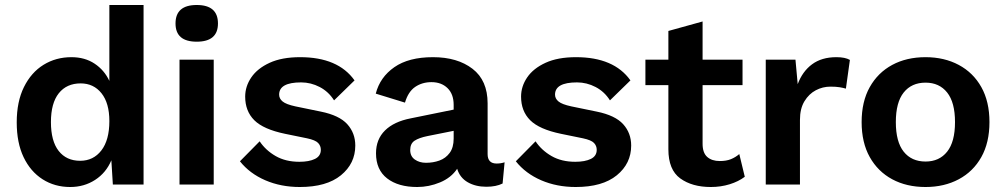

<svg xmlns="http://www.w3.org/2000/svg" viewBox="-20 -739 4026 769"><path d="M261 10Q199 10 150.5 -21Q102 -52 74.5 -109.5Q47 -167 47 -249Q47 -332 76 -390.5Q105 -449 154.5 -479.5Q204 -510 266 -510Q320 -510 359 -484Q398 -458 418 -415V-719H555V0H432L426 -97Q405 -47 361 -18.5Q317 10 261 10ZM301 -95Q354 -95 386 -136.5Q418 -178 418 -254Q418 -326 386.5 -365.5Q355 -405 303 -405Q247 -405 215.5 -365.5Q184 -326 184 -250Q184 -174 215 -134.5Q246 -95 301 -95Z M768 -572Q683 -572 683 -645Q683 -719 768 -719Q853 -719 853 -645Q853 -572 768 -572ZM836 -500V0H699V-500Z M1181 10Q1105 10 1042.5 -17Q980 -44 941 -93L1020 -173Q1044 -137 1084 -114Q1124 -91 1179 -91Q1218 -91 1241.5 -102.5Q1265 -114 1265 -139Q1265 -155 1254 -166.5Q1243 -178 1210 -185L1122 -203Q1035 -221 998.5 -257.5Q962 -294 962 -352Q962 -393 986.5 -429Q1011 -465 1060 -487.5Q1109 -510 1182 -510Q1334 -510 1400 -417L1318 -337Q1296 -372 1260.5 -390.5Q1225 -409 1186 -409Q1098 -409 1098 -360Q1098 -344 1112 -332.5Q1126 -321 1163 -313L1265 -292Q1339 -277 1371 -241.5Q1403 -206 1403 -156Q1403 -84 1345.5 -37Q1288 10 1181 10Z M1797 -319Q1797 -362 1772.5 -386Q1748 -410 1708 -410Q1671 -410 1643 -391Q1615 -372 1602 -328L1485 -364Q1502 -430 1559.5 -470Q1617 -510 1714 -510Q1812 -510 1872.5 -463.5Q1933 -417 1933 -325V-122Q1933 -84 1969 -84Q1986 -84 2001 -89L1993 -4Q1967 9 1928 9Q1885 9 1853.5 -9Q1822 -27 1811 -63Q1787 -27 1742.5 -8.5Q1698 10 1651 10Q1575 10 1530.5 -24.5Q1486 -59 1486 -125Q1486 -181 1522 -216.5Q1558 -252 1625 -265L1797 -300ZM1623 -138Q1623 -113 1641.5 -100Q1660 -87 1686 -87Q1715 -87 1740 -96Q1765 -105 1781 -126.5Q1797 -148 1797 -184V-215L1692 -194Q1658 -187 1640.5 -175.5Q1623 -164 1623 -138Z M2286 10Q2210 10 2147.5 -17Q2085 -44 2046 -93L2125 -173Q2149 -137 2189 -114Q2229 -91 2284 -91Q2323 -91 2346.5 -102.5Q2370 -114 2370 -139Q2370 -155 2359 -166.5Q2348 -178 2315 -185L2227 -203Q2140 -221 2103.5 -257.5Q2067 -294 2067 -352Q2067 -393 2091.5 -429Q2116 -465 2165 -487.5Q2214 -510 2287 -510Q2439 -510 2505 -417L2423 -337Q2401 -372 2365.5 -390.5Q2330 -409 2291 -409Q2203 -409 2203 -360Q2203 -344 2217 -332.5Q2231 -321 2268 -313L2370 -292Q2444 -277 2476 -241.5Q2508 -206 2508 -156Q2508 -84 2450.5 -37Q2393 10 2286 10Z M2954 -500V-398H2794V-163Q2794 -127 2812.5 -110.5Q2831 -94 2863 -94Q2889 -94 2907.5 -101.5Q2926 -109 2941 -122L2963 -31Q2938 -12 2902.5 -1Q2867 10 2827 10Q2752 10 2704.5 -24.5Q2657 -59 2657 -141V-398H2565V-500H2657V-615L2794 -653V-500Z M3047 0V-500H3166L3175 -402Q3194 -453 3232.5 -481.5Q3271 -510 3330 -510Q3365 -510 3384 -499L3368 -384Q3358 -387 3343.5 -389.5Q3329 -392 3306 -392Q3275 -392 3247.5 -377.5Q3220 -363 3202 -333.5Q3184 -304 3184 -259V0Z M3687 -510Q3762 -510 3820 -479Q3878 -448 3910.5 -390Q3943 -332 3943 -250Q3943 -168 3910.5 -110Q3878 -52 3820 -21Q3762 10 3687 10Q3611 10 3553.5 -21Q3496 -52 3463.5 -110Q3431 -168 3431 -250Q3431 -332 3463.5 -390Q3496 -448 3553.5 -479Q3611 -510 3687 -510ZM3687 -408Q3631 -408 3599.5 -368.5Q3568 -329 3568 -250Q3568 -171 3599.5 -131.5Q3631 -92 3687 -92Q3742 -92 3773.5 -131.5Q3805 -171 3805 -250Q3805 -329 3773.5 -368.5Q3742 -408 3687 -408Z"/></svg>

Font: Work Sans SemiBold
Style: Regular
Weight: 600
Designer: Wei Huang
Foundry: Wei Huang
Version: Version 2.010; ttfautohint (v1.8.3)